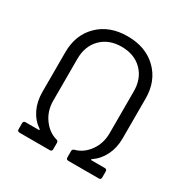

<svg xmlns="http://www.w3.org/2000/svg" viewBox="-161 -848 964 988"><g transform="rotate(30 320.5 -354.0)"><path d="M265.1 0H85Q71.8 0 71.8 -13.2V-48.8Q71.8 -62 85 -62H163.1Q166 -62 167 -63.7Q168 -65.4 165 -67.9Q125 -95.2 103.5 -139.6Q82 -184.1 82 -240.2V-476.1Q82 -580.1 147.5 -644Q212.9 -708 319.8 -708Q427.7 -708 493.4 -644Q559.1 -580.1 559.1 -476.1V-240.2Q559.1 -184.1 537.1 -139.6Q515.1 -95.2 475.1 -67.9Q472.2 -65.4 473.1 -63.7Q474.1 -62 477.1 -62H556.2Q568.8 -62 568.8 -48.8V-13.2Q568.8 0 556.2 0H375Q361.8 0 361.8 -13.2V-50.8Q361.8 -61.5 373 -64.9Q421.9 -77.6 454.8 -123Q487.8 -168.5 487.8 -230V-478Q487.8 -553.7 441.7 -599.9Q395.5 -646 319.8 -646Q244.6 -646 198.7 -599.9Q152.8 -553.7 152.8 -478V-230Q152.8 -168.9 186 -123.3Q219.2 -77.6 267.1 -64.9Q277.8 -62 277.8 -50.8V-13.2Q277.8 0 265.1 0Z"/></g></svg>

Font: Barlow
Style: Regular
Weight: 400
Designer: Jeremy Tribby
Foundry: Jeremy Tribby
Version: Version 1.101